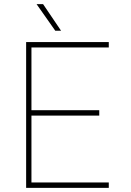

<svg xmlns="http://www.w3.org/2000/svg" viewBox="-20 -916 640 936"><path d="M463.9 -352.5H133.3V-26.4H510.3V0H107.4V-710.9H510.3V-684.6H133.3V-378.9H463.9ZM277.8 -766.1H249.5L158.2 -896H189.9Z"/></svg>

Font: Roboto Mono Thin
Style: Regular
Weight: 250
Designer: Google
Version: Version 2.000985; 2015; ttfautohint (v1.3)